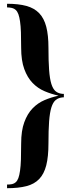

<svg xmlns="http://www.w3.org/2000/svg" viewBox="-20 -802 373 1010"><path d="M17.1 -782.2Q77.1 -782.2 118.9 -770.8Q160.6 -759.3 186.3 -732.4Q211.9 -705.6 223.4 -661.1Q234.9 -616.7 234.9 -550.8Q234.9 -480.5 238.3 -434.1Q241.7 -387.7 250.2 -360.4Q258.8 -333 273.4 -321.3Q288.1 -309.6 311 -308.1H315.9V-290H311Q288.1 -288.1 273.4 -276.1Q258.8 -264.2 250.2 -236.6Q241.7 -209 238.3 -163.1Q234.9 -117.2 234.9 -46.9Q234.9 22 223.4 67.4Q211.9 112.8 186.3 139.6Q160.6 166.5 118.9 177.2Q77.1 188 17.1 188V168.9Q32.2 168.9 43.5 166.5Q54.7 164.1 63 156.5Q71.3 148.9 76.7 134.5Q82 120.1 85.4 96.2Q88.9 72.3 90.1 37.4Q91.3 2.4 91.3 -46.9Q91.3 -114.3 107.7 -158.9Q124 -203.6 151.4 -231.9Q178.7 -260.3 214.4 -275.4Q250 -290.5 288.1 -298.8Q250 -307.1 214.4 -322.3Q178.7 -337.4 151.4 -365.7Q124 -394 107.7 -438.7Q91.3 -483.4 91.3 -550.8Q91.3 -598.1 90.1 -632.1Q88.9 -666 85.4 -689.5Q82 -712.9 76.7 -727.3Q71.3 -741.7 63 -749.5Q54.7 -757.3 43.5 -760Q32.2 -762.7 17.1 -763.2Z"/></svg>

Font: SVN-Playfair Display
Style: Bold
Weight: 700
Designer: Claus Eggers Sørensen
Foundry: Claus Eggers Sørensen
Version: Version 1.004;PS 001.004;hotconv 1.0.70;makeotf.lib2.5.58329